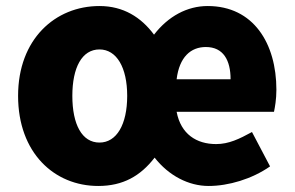

<svg xmlns="http://www.w3.org/2000/svg" viewBox="-20 -603 978 637"><path d="M306 14C388 14 446 -19 493 -80C540 -20 606 14 672 14C738 14 816 -9 876 -51L816 -165C774 -142 739 -125 697 -125C632 -125 580 -158 566 -232H889C892 -246 897 -273 897 -305C897 -459 821 -583 669 -583C601 -583 538 -549 491 -488C448 -546 389 -583 310 -583C163 -583 40 -473 40 -285C40 -96 160 14 306 14ZM566 -340C575 -414 613 -447 663 -447C721 -447 745 -403 745 -340ZM310 -130C252 -130 220 -190 220 -285C220 -379 252 -439 310 -439C367 -439 402 -379 402 -285C402 -190 367 -130 310 -130Z"/></svg>

Font: Noto Sans JP Black
Style: Regular
Weight: 900
Designer: Ryoko NISHIZUKA  (kana, bopomofo & ideographs); Paul D. Hunt (Latin, Greek & Cyrillic); Sandoll Communications , Soo-you
Foundry: Adobe
Version: Version 2.002;hotconv 1.0.116;makeotfexe 2.5.65601